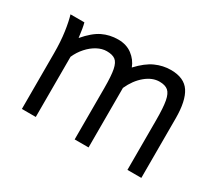

<svg xmlns="http://www.w3.org/2000/svg" viewBox="-100 -704 1011 900"><g transform="rotate(30 405.5 -254.0)"><path d="M447.8 0H372.6V-278.3Q372.6 -344.2 366 -377Q359.4 -409.7 343.5 -421.6Q327.6 -433.6 296.9 -433.6Q271.5 -433.6 245.6 -419.7Q219.7 -405.8 197.8 -381.3Q175.8 -356.9 162.1 -325.7V0H86.9V-300.3Q86.9 -364.7 79.6 -415.5Q72.3 -466.3 62.5 -498H137.7Q144.5 -474.1 150.9 -420.9Q192.9 -470.2 231.7 -489Q270.5 -507.8 315.9 -507.8Q360.8 -507.8 391.8 -484.4Q422.9 -460.9 436 -425.8Q478.5 -471.7 518.6 -489.7Q558.6 -507.8 601.6 -507.8Q673.3 -507.8 703.4 -462.2Q733.4 -416.5 733.4 -322.3V0H658.2V-268.6Q658.2 -336.9 651.6 -371.8Q645 -406.7 628.9 -420.2Q612.8 -433.6 582.5 -433.6Q543.9 -433.6 507.3 -403.3Q470.7 -373 447.8 -322.3Z"/></g></svg>

Font: Lesson One Light
Style: Regular
Weight: 300
Designer: But Ko, Victor Gaultney, Annie Olsen, Julie Remington, Don Collingsworth, Eric Hays, Becca Hirsbrunner
Version: Version 1.100